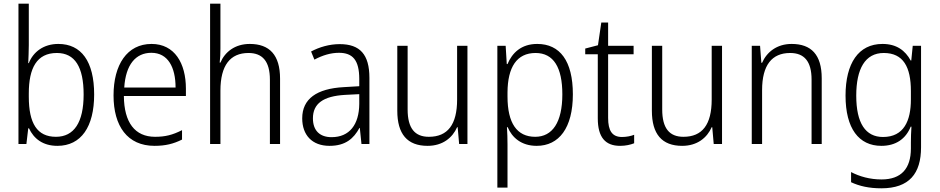

<svg xmlns="http://www.w3.org/2000/svg" viewBox="-20 -873 5089 1040"><path d="M136 -629V-853H80V-93H123L133 -178H137C163 -122 212 -83 291 -83C420 -83 490 -187 490 -361C490 -541 420 -635 296 -635C216 -635 160 -592 136 -531H133C134 -557 136 -597 136 -629ZM288 -586C386 -586 433 -510 433 -361C433 -210 381 -132 283 -132C181 -132 136 -205 136 -349V-367C136 -504 179 -586 288 -586Z M801 -635C668 -635 595 -522 595 -356C595 -190 670 -83 817 -83C876 -83 920 -94 966 -117V-168C915 -142 875 -132 820 -132C711 -132 652 -209 651 -353H987V-393C987 -530 926 -635 801 -635ZM800 -587C890 -587 931 -508 931 -399H653C661 -523 715 -587 800 -587Z M1174 -610V-853H1118V-93H1174V-382C1174 -519 1227 -586 1326 -586C1401 -586 1442 -542 1442 -441V-93H1497V-447C1497 -575 1440 -635 1333 -635C1252 -635 1198 -591 1174 -534H1170C1173 -559 1174 -582 1174 -610Z M1820 -634C1764 -634 1710 -618 1665 -594L1683 -550C1728 -574 1772 -587 1816 -587C1890 -587 1926 -548 1926 -445V-406L1842 -401C1696 -393 1617 -338 1617 -232C1617 -142 1670 -83 1765 -83C1852 -83 1896 -123 1927 -180H1929L1938 -93H1981V-451C1981 -578 1930 -634 1820 -634ZM1848 -359 1926 -363V-310C1925 -198 1873 -130 1776 -130C1713 -130 1675 -165 1675 -232C1675 -312 1731 -352 1848 -359Z M2512 -625H2456V-334C2456 -198 2405 -132 2303 -132C2227 -132 2188 -178 2188 -280V-625H2132V-273C2132 -147 2186 -83 2296 -83C2378 -83 2431 -127 2456 -184H2459L2467 -93H2512Z M2890 -635C2803 -635 2754 -586 2729 -526H2725L2719 -625H2674V143H2729V-89C2729 -119 2728 -155 2726 -184H2730C2753 -129 2803 -83 2887 -83C3008 -83 3083 -180 3083 -362C3083 -543 3013 -635 2890 -635ZM2881 -586C2979 -586 3026 -507 3026 -362C3026 -210 2972 -132 2879 -132C2780 -132 2729 -206 2729 -350V-373C2730 -509 2779 -586 2881 -586Z M3349 -131C3295 -131 3274 -166 3274 -234V-579H3412V-625H3274V-751H3237L3219 -628L3150 -610V-579H3218V-232C3218 -129 3259 -83 3339 -83C3369 -83 3395 -89 3415 -97V-143C3398 -136 3374 -131 3349 -131Z M3891 -625H3835V-334C3835 -198 3784 -132 3682 -132C3606 -132 3567 -178 3567 -280V-625H3511V-273C3511 -147 3565 -83 3675 -83C3757 -83 3810 -127 3835 -184H3838L3846 -93H3891Z M4268 -635C4187 -635 4133 -590 4108 -533H4104L4097 -625H4052V-93H4108V-385C4108 -520 4161 -586 4260 -586C4336 -586 4376 -541 4376 -442V-93H4431V-449C4431 -577 4374 -635 4268 -635Z M4760 -635C4630 -635 4560 -530 4560 -355C4560 -177 4632 -83 4754 -83C4832 -83 4886 -120 4913 -187H4917C4915 -157 4914 -128 4914 -101V-69C4914 40 4862 99 4755 99C4692 99 4636 83 4590 59V114C4635 135 4687 147 4754 147C4905 147 4969 67 4969 -75V-625H4924L4916 -545H4913C4883 -600 4836 -635 4760 -635ZM4767 -586C4873 -586 4914 -510 4914 -380V-334C4914 -219 4876 -131 4763 -131C4668 -131 4618 -206 4618 -355C4618 -500 4666 -586 4767 -586Z"/></svg>

Font: Noto Sans Kannada UI SemiCondensed Light
Style: Regular
Weight: 300
Width: 4
Designer: Jelle Bosma - Monotype Design Team
Foundry: Monotype Imaging Inc.
Version: Version 2.005